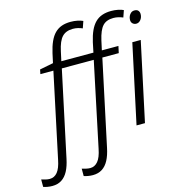

<svg xmlns="http://www.w3.org/2000/svg" viewBox="-256 -890 1185 1254"><g transform="rotate(-15 336.5 -262.5)"><path d="M-57 240Q-73 240 -90 237Q-107 234 -117 230V180Q-103 184 -89 187.5Q-75 191 -61 191Q-30 191 -9 165.5Q12 140 23 84L144 -486H56L62 -516L154 -534L168 -598Q178 -642 192.5 -674Q207 -706 227 -726Q247 -746 273.5 -755.5Q300 -765 335 -765Q359 -765 380.5 -760.5Q402 -756 417 -749L401 -703Q387 -709 371 -713Q355 -717 337 -717Q290 -717 264 -689.5Q238 -662 224 -596L210 -532H427L441 -599Q451 -643 465.5 -674.5Q480 -706 500 -726Q520 -746 547 -755.5Q574 -765 609 -765Q633 -765 655 -760.5Q677 -756 691 -749L675 -703Q661 -709 644.5 -713Q628 -717 611 -717Q563 -717 538 -689.5Q513 -662 498 -596L484 -532H596L586 -486H475L352 91Q342 140 324.5 173Q307 206 280.5 223Q254 240 217 240Q201 240 184 237Q167 234 157 230V180Q170 184 184.5 187.5Q199 191 213 191Q243 191 264.5 165.5Q286 140 297 84L417 -486H201L78 91Q68 140 50.5 173Q33 206 6.5 223Q-20 240 -57 240ZM576 0 690 -532H747L633 0ZM747 -642Q733 -642 723 -651Q713 -660 713 -676Q713 -690 718.5 -702Q724 -714 733.5 -721.5Q743 -729 757 -729Q774 -729 782 -719.5Q790 -710 790 -696Q790 -674 777.5 -658Q765 -642 747 -642Z"/></g></svg>

Font: Noto Sans Display Light
Style: Italic
Weight: 300
Italic angle: -12°
Designer: Monotype Design Team
Foundry: Monotype Imaging Inc.
Version: Version 2.003